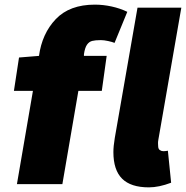

<svg xmlns="http://www.w3.org/2000/svg" viewBox="-20 -794 802 828"><path d="M122 -402H40L62 -546L148 -553V-552Q161 -649 220.5 -711.5Q280 -774 389 -774Q425 -774 461.5 -766Q498 -758 529 -743L474 -609Q465 -613 446.5 -617Q428 -621 415 -621Q391 -621 377.5 -617.5Q364 -614 355 -601Q346 -588 342 -560V-553H440L419 -402H318L249 0H53ZM469 -138Q469 -163 475 -199L573 -761H762L663 -192Q661 -181 661.5 -175.5Q662 -170 662 -165Q662 -152 669 -147Q676 -142 684 -142Q694 -142 704 -144L718 -6Q665 14 622 14Q544 14 506.5 -23.5Q469 -61 469 -138Z"/></svg>

Font: Nebula Sans Black
Style: Regular
Weight: 900
Italic angle: -9°
Designer: Paul D. Hunt for Adobe (as Source Sans)
Foundry: Nebula Entertainment & Broadcasting LLC
Version: Version 1.010